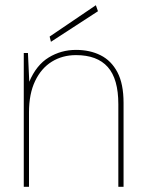

<svg xmlns="http://www.w3.org/2000/svg" viewBox="-20 -715 553 735"><path d="M71 0V-512H87L92 -402Q119 -466 166.5 -495Q214 -524 271 -524Q324 -524 365 -503.5Q406 -483 429.5 -438.5Q453 -394 453 -321V0H433V-316Q433 -413 392.5 -458.5Q352 -504 271 -504Q219 -504 178.5 -479Q138 -454 114.5 -405Q91 -356 91 -285V0ZM175 -555 170 -575 347 -695 355 -672Z"/></svg>

Font: DM Sans 12pt Thin
Style: Regular
Weight: 250
Version: Version 4.004;gftools[0.9.30]